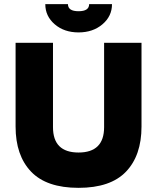

<svg xmlns="http://www.w3.org/2000/svg" viewBox="-20 -894 756 924"><path d="M661 -688V-285Q661 -146 586.5 -68Q512 10 358 10Q204 10 129.5 -68Q55 -146 55 -285V-688H235V-282Q235 -160 358 -160Q481 -160 481 -282V-688ZM198 -874H307Q307 -840 358 -840Q409 -840 409 -874H519Q519 -816 473 -777Q427 -738 358 -738Q289 -738 243.5 -777Q198 -816 198 -874Z"/></svg>

Font: Roundo
Style: Bold
Weight: 700
Designer: Namrata Goyal (Gurmukhi), Shiva Nallaperumal (Latin)
Foundry: Indian Type Foundry
Version: Version 1.000;PS 1.0;hotconv 1.0.88;makeotf.lib2.5.647800